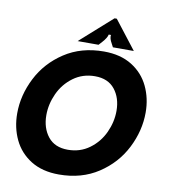

<svg xmlns="http://www.w3.org/2000/svg" viewBox="-104 -1080 1043 1185"><g transform="rotate(10 417.0 -487.5)"><path d="M27 -310Q27 -424 82 -532.5Q137 -641 242 -710Q347 -779 489 -779Q593 -779 664.5 -734.5Q736 -690 771.5 -615.5Q807 -541 807 -452Q807 -338 752 -229.5Q697 -121 592 -52Q487 17 345 17Q241 17 169.5 -27.5Q98 -72 62.5 -146.5Q27 -221 27 -310ZM628 -431Q628 -512 585.5 -565.5Q543 -619 461 -619Q384 -619 325.5 -576Q267 -533 236.5 -466.5Q206 -400 206 -331Q206 -250 248.5 -196.5Q291 -143 373 -143Q450 -143 508.5 -186Q567 -229 597.5 -295.5Q628 -362 628 -431ZM317 -814 517 -992H531L669 -814H538L527 -835Q509 -866 513 -887H499Q495 -866 467 -835L448 -814Z"/></g></svg>

Font: Open Sauce Sans Black Italic
Style: Regular
Weight: 900
Italic angle: -10°
Designer: Alfredo Marco Pradil
Foundry: Creative Sauce Fz LLC
Version: Version 1.477